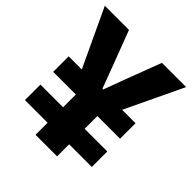

<svg xmlns="http://www.w3.org/2000/svg" viewBox="-197 -861 995 995"><g transform="rotate(45 300.0 -363.5)"><path d="M204 -296 2 -727H179L255 -526.5L297 -414.5H303L344.5 -526.5L420.5 -727H598L393 -296ZM221 0V-349.5H379V0ZM55 -295.5V-409H545V-295.5ZM55 -88.5V-202H545V-88.5Z"/></g></svg>

Font: Spline Sans Mono
Style: Bold
Weight: 700
Designer: Eben Sorkin, Mirko Velimirovic
Foundry: Sorkin Type
Version: Version 1.004